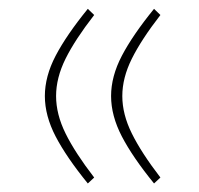

<svg xmlns="http://www.w3.org/2000/svg" viewBox="-20 -413 459 443"><path d="M197.3 -3.4 182.6 10.3Q133.3 -50.3 108.4 -98.1Q83.5 -146 83.5 -191.4Q83.5 -236.8 108.4 -284.4Q133.3 -332 182.6 -392.6L197.3 -378.4Q153.3 -321.8 131.3 -277.6Q109.4 -233.4 109.4 -191.4Q109.4 -149.4 131.3 -105Q153.3 -60.5 197.3 -3.4ZM350.1 -3.4 335.4 10.3Q286.1 -50.3 261.2 -98.1Q236.3 -146 236.3 -191.4Q236.3 -236.8 261.2 -284.4Q286.1 -332 335.4 -392.6L350.1 -378.4Q306.2 -321.8 284.2 -277.6Q262.2 -233.4 262.2 -191.4Q262.2 -149.4 284.2 -105Q306.2 -60.5 350.1 -3.4Z"/></svg>

Font: Vazirmatn UI NL Thin
Style: Regular
Weight: 100
Designer: Saber Rastikerdar
Foundry: Saber Rastikerdar
Version: Version 33.003